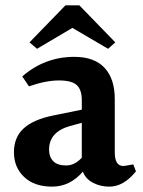

<svg xmlns="http://www.w3.org/2000/svg" viewBox="-20 -777 533 716"><path d="M250 -673 118 -595 90 -619 224 -757H276L410 -619L383 -595ZM163 -219Q163 -192 178.5 -176Q194 -160 226.5 -160Q259 -160 285 -189V-319L241 -307Q163 -285 163 -219ZM388 -81Q354 -81 326.5 -95.5Q299 -110 289 -137Q241 -81 174.5 -81Q108 -81 70 -117Q32 -153 32 -209Q32 -265 68 -298Q104 -331 177 -346L285 -368V-404Q285 -442 266.5 -459.5Q248 -477 199.5 -477Q151 -477 88 -455L63 -492Q147 -565 257 -565Q332 -565 370 -524Q408 -483 408 -408V-209Q408 -158 440 -158Q445 -158 477 -164L487 -138Q441 -81 388 -81Z"/></svg>

Font: Halant Semibold
Style: Regular
Weight: 600
Version: Version 1.100;PS 1.0;hotconv 1.0.78;makeotf.lib2.5.61930; tt